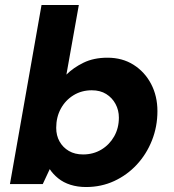

<svg xmlns="http://www.w3.org/2000/svg" viewBox="-20 -740 700 772"><path d="M326 12Q292 12 263.5 3Q235 -6 214 -23Q193 -40 180 -60L152 0H20L147 -720H297L247 -440Q275 -468 316 -488Q357 -508 412 -508Q472 -508 517 -479.5Q562 -451 587.5 -402.5Q613 -354 613 -293Q613 -231 591 -175.5Q569 -120 530 -78Q491 -36 439 -12Q387 12 326 12ZM314 -119Q355 -119 387.5 -138.5Q420 -158 439 -191.5Q458 -225 458 -267Q458 -297 444.5 -322Q431 -347 407 -362Q383 -377 349 -377Q308 -377 275.5 -357Q243 -337 224.5 -303Q206 -269 206 -226Q206 -195 219.5 -171Q233 -147 257 -133Q281 -119 314 -119Z"/></svg>

Font: DM Sans 24pt Black
Style: Italic
Weight: 900
Italic angle: -10°
Designer: Colophon Foundry, Jonny Pinhorn
Foundry: Colophon Foundry
Version: Version 4.004;gftools[0.9.30]